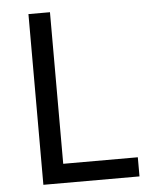

<svg xmlns="http://www.w3.org/2000/svg" viewBox="-52 -757 628 800"><g transform="rotate(-5 262.0 -357.0)"><path d="M97 0V-714H187V-80H499V0Z"/></g></svg>

Font: Noto Sans Yi
Style: Regular
Weight: 400
Designer: Monotype Design Team
Foundry: Monotype Imaging Inc.
Version: Version 2.002; ttfautohint (v1.8.4.7-5d5b)